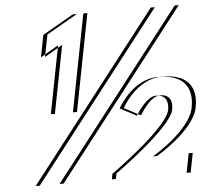

<svg xmlns="http://www.w3.org/2000/svg" viewBox="-56 -884 1016 944"><g transform="rotate(-5 452.0 -412.5)"><path d="M710 -391C774 -391 766.7 -333 763.4 -316C746.3 -228 463.2 -27 463.2 -27L458 0H827L845.5 -95H669.5C669.5 -95 857.8 -205 879.4 -316C890.9 -375 890.7 -482 727.7 -482C599.7 -482 526.9 -344 526.9 -344L608.5 -301C608.5 -301 659 -391 710 -391ZM840.4 -825H722.4L82 0H200ZM163.1 -628 252.2 -680 187.1 -345H296.1L389.4 -825H337.4L184.3 -737ZM730 -391C679 -391 628.5 -301 628.5 -301L546.9 -344C546.9 -344 619.7 -482 747.7 -482C910.7 -482 910.9 -375 899.4 -316C877.8 -205 689.5 -95 689.5 -95H865.5L847 0H478L483.2 -27C483.2 -27 766.3 -228 783.4 -316C786.7 -333 794 -391 730 -391ZM860.4 -825 220 0H102L742.4 -825ZM183.1 -628 204.3 -737 357.4 -825H409.4L316.1 -345H207.1L272.2 -680Z"/></g></svg>

Font: Hussar Plate
Style: Obl
Weight: 700
Foundry: Cannot Into Space Fonts
Version: Version 0.798247